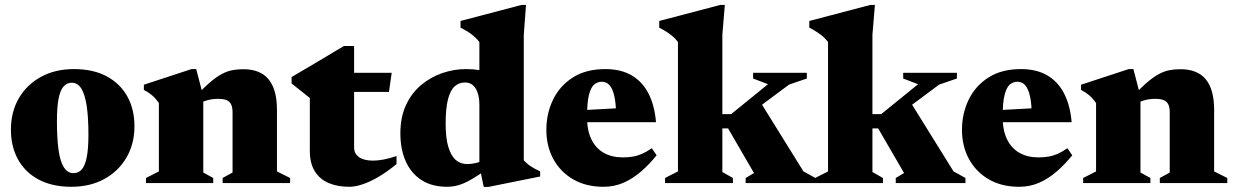

<svg xmlns="http://www.w3.org/2000/svg" viewBox="-20 -738 4976 774"><path d="M276.5 -40Q295.5 -40 308.8 -54Q322 -68 329.2 -102Q336.5 -136 336.5 -195.5Q336.5 -264.5 329.5 -310.8Q322.5 -357 308 -380.8Q293.5 -404.5 269 -404.5Q250.5 -404.5 237 -390.2Q223.5 -376 216.5 -342.2Q209.5 -308.5 209.5 -249Q209.5 -180 216 -133.5Q222.5 -87 237.5 -63.5Q252.5 -40 276.5 -40ZM267.5 15Q191 15 136.2 -14Q81.5 -43 52.8 -95Q24 -147 24 -215Q24 -287 56 -342Q88 -397 145.2 -428.2Q202.5 -459.5 278 -459.5Q355.5 -459.5 409.8 -430.5Q464 -401.5 493 -349.8Q522 -298 522 -229Q522 -158 489.8 -102.8Q457.5 -47.5 400.2 -16.2Q343 15 267.5 15Z M799.5 -350V-42.5L839.5 -20.5V0H568.5V-20.5L620.5 -47V-322.5Q607.5 -341.5 592.8 -354Q578 -366.5 560 -375.5V-396.5L752 -459.5H771ZM877.5 -20.5 917.5 -42.5V-285Q917.5 -305.5 911.5 -317.5Q905.5 -329.5 892.8 -334.5Q880 -339.5 860 -339.5Q836 -339.5 816.2 -334Q796.5 -328.5 779.5 -318.5L761 -340Q796 -379.5 823 -403Q850 -426.5 872.5 -438.8Q895 -451 916.2 -455Q937.5 -459 960.5 -459Q1029.5 -459 1063 -418Q1096.5 -377 1096.5 -295V-47L1149.5 -20.5V0H877.5Z M1407.5 -143.5Q1407.5 -119 1427 -104.8Q1446.5 -90.5 1484 -90.5Q1503.5 -90.5 1527 -95Q1550.5 -99.5 1578.5 -109V-76.5Q1539.5 -44.5 1505 -24.5Q1470.5 -4.5 1441 5.2Q1411.5 15 1388 15Q1341 15 1305.2 0Q1269.5 -15 1249.2 -47.2Q1229 -79.5 1229 -130.5V-343L1155.5 -401.5V-427.5Q1171 -436.5 1191.8 -448.8Q1212.5 -461 1236 -474.8Q1259.5 -488.5 1283 -502.8Q1306.5 -517 1328 -529.8Q1349.5 -542.5 1366.5 -552.5H1407.5V-434.5ZM1334 -367.5V-444.5H1559L1548 -367.5Z M1912.5 -317Q1912.5 -356 1897.8 -380.8Q1883 -405.5 1854 -405.5Q1830.5 -405.5 1813 -390Q1795.5 -374.5 1786 -338Q1776.5 -301.5 1776.5 -239.5Q1776.5 -182 1787.2 -146Q1798 -110 1817.2 -93.2Q1836.5 -76.5 1864 -76.5Q1880 -76.5 1899 -81Q1918 -85.5 1934.5 -96.5V-50Q1908.5 -31.5 1887.2 -18.8Q1866 -6 1848 1.5Q1830 9 1814 12Q1798 15 1782.5 15Q1721 15 1679 -12.2Q1637 -39.5 1615.5 -88Q1594 -136.5 1594 -200Q1594 -265 1616.2 -313.5Q1638.5 -362 1676.5 -394.2Q1714.5 -426.5 1761.8 -443Q1809 -459.5 1859 -459.5Q1887 -459.5 1912.8 -455.5Q1938.5 -451.5 1965.8 -443.2Q1993 -435 2025 -421H1912.5V-568.5Q1904 -579.5 1893.8 -589Q1883.5 -598.5 1869.5 -607.8Q1855.5 -617 1836.5 -626.5V-653.5L2082 -718H2100.5L2091.5 -598V-91.5Q2097.5 -85 2104.8 -78.8Q2112 -72.5 2120.2 -67.2Q2128.5 -62 2137.5 -57Q2146.5 -52 2157.5 -47V-26.5L1949 15.5H1930L1912.5 -69Z M2420.5 -459.5Q2483.5 -459.5 2527 -433.8Q2570.5 -408 2594.8 -360Q2619 -312 2624.5 -245.5H2301.5V-292.5L2549 -306L2464 -275.5Q2463 -322.5 2456.2 -351.8Q2449.5 -381 2437 -394.8Q2424.5 -408.5 2406 -408.5Q2389.5 -408.5 2376 -397.8Q2362.5 -387 2354.5 -356.5Q2346.5 -326 2346.5 -266Q2346.5 -212 2364.2 -176Q2382 -140 2414.2 -121.8Q2446.5 -103.5 2490.5 -103.5Q2513 -103.5 2531.8 -106.8Q2550.5 -110 2569 -118.2Q2587.5 -126.5 2607.5 -140.5L2627 -112Q2597.5 -75.5 2564.5 -46.8Q2531.5 -18 2494 -1.5Q2456.5 15 2413 15Q2342 15 2290.2 -15.2Q2238.5 -45.5 2210.5 -97.2Q2182.5 -149 2182.5 -214.5Q2182.5 -280.5 2209.5 -336.2Q2236.5 -392 2289.5 -425.8Q2342.5 -459.5 2420.5 -459.5Z M2950 -240 3036 -341.5 3219 -47 3267 -20.5V0H2986V-20.5L3019.5 -40.5L2915 -220.5H2827V-278H2927.5L3076 -398.5L3016 -421.5V-444.5H3232.5V-421.5L3161 -397ZM2892 -44.5 2934.5 -20.5V0H2661V-20.5L2713 -47V-568.5Q2705 -579.5 2694.8 -588.8Q2684.5 -598 2670.8 -607.2Q2657 -616.5 2637.5 -626.5V-653.5L2883 -718H2902L2892 -598Z M3555 -240 3641 -341.5 3824 -47 3872 -20.5V0H3591V-20.5L3624.5 -40.5L3520 -220.5H3432V-278H3532.5L3681 -398.5L3621 -421.5V-444.5H3837.5V-421.5L3766 -397ZM3497 -44.5 3539.5 -20.5V0H3266V-20.5L3318 -47V-568.5Q3310 -579.5 3299.8 -588.8Q3289.5 -598 3275.8 -607.2Q3262 -616.5 3242.5 -626.5V-653.5L3488 -718H3507L3497 -598Z M4096 -459.5Q4159 -459.5 4202.5 -433.8Q4246 -408 4270.2 -360Q4294.5 -312 4300 -245.5H3977V-292.5L4224.5 -306L4139.5 -275.5Q4138.5 -322.5 4131.8 -351.8Q4125 -381 4112.5 -394.8Q4100 -408.5 4081.5 -408.5Q4065 -408.5 4051.5 -397.8Q4038 -387 4030 -356.5Q4022 -326 4022 -266Q4022 -212 4039.8 -176Q4057.5 -140 4089.8 -121.8Q4122 -103.5 4166 -103.5Q4188.5 -103.5 4207.2 -106.8Q4226 -110 4244.5 -118.2Q4263 -126.5 4283 -140.5L4302.5 -112Q4273 -75.5 4240 -46.8Q4207 -18 4169.5 -1.5Q4132 15 4088.5 15Q4017.5 15 3965.8 -15.2Q3914 -45.5 3886 -97.2Q3858 -149 3858 -214.5Q3858 -280.5 3885 -336.2Q3912 -392 3965 -425.8Q4018 -459.5 4096 -459.5Z M4577.5 -350V-42.5L4617.5 -20.5V0H4346.5V-20.5L4398.5 -47V-322.5Q4385.5 -341.5 4370.8 -354Q4356 -366.5 4338 -375.5V-396.5L4530 -459.5H4549ZM4655.5 -20.5 4695.5 -42.5V-285Q4695.5 -305.5 4689.5 -317.5Q4683.5 -329.5 4670.8 -334.5Q4658 -339.5 4638 -339.5Q4614 -339.5 4594.2 -334Q4574.5 -328.5 4557.5 -318.5L4539 -340Q4574 -379.5 4601 -403Q4628 -426.5 4650.5 -438.8Q4673 -451 4694.2 -455Q4715.5 -459 4738.5 -459Q4807.5 -459 4841 -418Q4874.5 -377 4874.5 -295V-47L4927.5 -20.5V0H4655.5Z"/></svg>

Font: Newsreader 24pt ExtraBold
Style: Regular
Weight: 800
Designer: Hugues Gentile
Foundry: Production Type
Version: Version 1.003